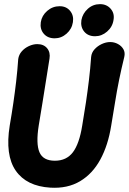

<svg xmlns="http://www.w3.org/2000/svg" viewBox="-20 -890 622 927"><path d="M160 -677Q191 -677 207.5 -657Q224 -637 219 -607Q210 -549 201.5 -497Q193 -445 185 -393.5Q177 -342 167 -284Q153 -196 170.5 -155Q188 -114 245 -114Q301 -114 332 -155Q363 -196 377 -284Q387 -342 395 -396Q403 -450 409.5 -504Q416 -558 420 -615Q422 -636 436.5 -652Q451 -668 471.5 -677.5Q492 -687 512 -687Q532 -687 549.5 -677.5Q567 -668 576 -652Q585 -636 580 -615Q566 -558 555 -504Q544 -450 535.5 -396Q527 -342 517 -284Q502 -189 464.5 -120Q427 -51 366.5 -15Q306 21 223 16Q108 9 56 -66Q4 -141 27 -284Q37 -342 44.5 -393.5Q52 -445 58 -496.5Q64 -548 68 -605Q71 -626 85 -642Q99 -658 119.5 -667.5Q140 -677 160 -677ZM244 -705Q210 -705 191 -727.5Q172 -750 177 -783Q182 -815 208 -837.5Q234 -860 268 -860Q300 -860 318.5 -837.5Q337 -815 332 -783Q327 -750 301.5 -727.5Q276 -705 244 -705ZM439 -715Q405 -715 386.5 -737.5Q368 -760 373 -793Q379 -825 404 -847.5Q429 -870 463 -870Q495 -870 514.5 -847.5Q534 -825 528 -793Q523 -760 497 -737.5Q471 -715 439 -715Z"/></svg>

Font: Winky Sans SemiBold
Style: Italic
Weight: 600
Italic angle: -8.97852°
Designer: Simon Atzbach
Foundry: typofactur
Version: Version 1.205